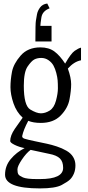

<svg xmlns="http://www.w3.org/2000/svg" viewBox="-20 -863 494 1075"><path d="M203.1 191.9Q8.3 191.9 8.3 115.2Q8.3 65.9 40 27.8Q71.8 -10.3 117.7 -33.7Q87.4 -39.6 62.3 -51.8Q37.1 -64 37.1 -73.2Q37.1 -104 63 -141.8Q88.9 -179.7 97.2 -190.2Q105.5 -200.7 106.9 -204.1Q72.3 -235.4 55.4 -284.7Q38.6 -334 38.6 -375Q38.6 -416 47.1 -460.9Q55.7 -505.9 95.7 -551.8Q135.7 -597.7 206.5 -597.7Q253.4 -597.7 284.4 -575Q315.4 -552.2 344.7 -506.8Q377.4 -564 398.2 -578.4Q418.9 -592.8 433.6 -596.2V-525.4Q394.5 -518.1 359.9 -479Q378.4 -427.7 378.4 -391.6Q378.4 -355.5 369.1 -306.4Q359.9 -257.3 319.6 -216.1Q279.3 -174.8 208.5 -174.8Q166.5 -174.8 138.2 -186.5Q111.3 -135.7 104.5 -102.5Q102.1 -91.3 117.9 -86.2Q133.8 -81.1 175.8 -72.3Q217.8 -63.5 243.2 -58.1Q268.6 -52.7 297.6 -43.2Q326.7 -33.7 351.8 -19.3Q377 -4.9 389.6 16.1Q402.3 37.1 402.3 62.5Q402.3 87.9 394.3 107.7Q386.2 127.4 373.5 140.6Q360.8 153.8 325.2 172.9Q289.6 191.9 203.1 191.9ZM186 139.6H204.1Q333.5 139.6 333.5 76.7Q333.5 42 315.4 24.2Q297.4 6.3 255.9 -1.5L151.4 -23.9Q127 -5.9 102.3 30.8Q77.6 67.4 77.6 85.9Q77.6 104.5 82.8 112.8Q87.9 121.1 108.6 130.4Q129.4 139.6 186 139.6ZM304.2 -368.2Q304.2 -396 302.7 -413.3Q301.3 -430.7 295.2 -454.3Q289.1 -478 279.5 -495.6Q270 -513.2 251.7 -525.9Q233.4 -538.6 210.9 -538.6Q188.5 -538.6 172.1 -530Q155.8 -521.5 134.5 -490.5Q113.3 -459.5 113.3 -383.3Q113.3 -272 148.9 -250.2Q184.6 -228.5 209 -228.5Q233.4 -228.5 258.1 -243.9Q282.7 -259.3 293.5 -299.6Q304.2 -339.8 304.2 -368.2ZM206.1 -718.3H268.6V-630.9H178.2V-642.1Q178.2 -731 180.9 -746.8Q183.6 -762.7 187 -782.2Q190.4 -801.8 204.1 -820.8Q217.8 -839.8 244.6 -843.3L257.8 -816.4Q217.3 -801.3 211.7 -765.1Q206.1 -729 206.1 -718.3Z"/></svg>

Font: Oswald-Light
Style: Light
Weight: 300
Designer: vernon adams
Foundry: vernon adams
Version: Version ; ttfautohint (v0.92.18-e454-dirty) -l 8 -r 50 -G 20